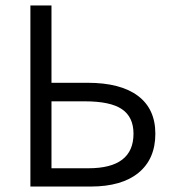

<svg xmlns="http://www.w3.org/2000/svg" viewBox="-20 -683 637 703"><path d="M548.8 -193.4Q548.8 -101.1 487.3 -50.5Q425.8 0 312 0H91.3V-663.1H168.5V-379.9H300.3Q421.4 -379.9 485.1 -332Q548.8 -284.2 548.8 -193.4ZM168.5 -66.9H303.7Q468.8 -66.9 468.8 -193.4Q468.8 -254.4 426.5 -283.2Q384.3 -312 290.5 -312H168.5Z"/></svg>

Font: Bpm'online Open Sans
Style: Regular
Weight: 400
Foundry: Ascender Corporation
Version: Version 1.10